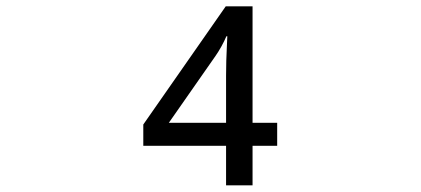

<svg xmlns="http://www.w3.org/2000/svg" viewBox="-20 -672 1310 598"><path d="M684.1 -94.7H766.6V-217.8H843.3V-289.6H766.6V-652.3H683.1L426.3 -284.2V-217.8H684.1ZM505.9 -289.6 651.4 -498Q660.6 -511.2 669.7 -527.6Q678.7 -543.9 685.1 -559.1H688Q687.5 -545.4 686.5 -525.6Q685.5 -505.9 684.8 -483.2Q684.1 -460.4 684.1 -436.5V-289.6Z"/></svg>

Font: Noto Emoji Medium
Style: Regular
Weight: 500
Designer: Google, Inc.
Foundry: Google, Inc.
Version: Version 3.003